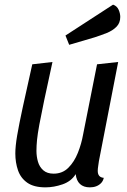

<svg xmlns="http://www.w3.org/2000/svg" viewBox="-20 -787 549 827"><path d="M176 20Q126 20 97.5 0Q69 -20 57.5 -53.5Q46 -87 46 -126Q46 -157 54 -204Q62 -251 78 -325Q94 -399 119 -510L206 -520Q184 -420 170.5 -355.5Q157 -291 149.5 -250.5Q142 -210 139.5 -184.5Q137 -159 137 -137Q137 -113 143.5 -90.5Q150 -68 166.5 -53.5Q183 -39 211 -39Q249 -39 274.5 -64.5Q300 -90 315.5 -129Q331 -168 338 -208L398 -510L489 -520L406 -93Q405 -84 403 -72Q401 -60 401 -51Q401 -37 407.5 -29.5Q414 -22 427 -21Q424 -7 415 2Q406 11 394 15.5Q382 20 367 20Q340 20 324.5 5.5Q309 -9 306 -37Q287 -6 249.5 7Q212 20 176 20ZM278 -594 262 -634 467 -767Q484 -761 491 -745Q498 -729 498 -714Q498 -688 481.5 -671.5Q465 -655 440 -645Q415 -635 387 -626Z"/></svg>

Font: Sansita Swashed Light Light
Style: Regular
Weight: 300
Version: Version 1.003